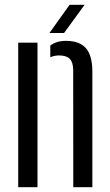

<svg xmlns="http://www.w3.org/2000/svg" viewBox="-20 -777 456 797"><path d="M55.6 0V-600H135.6V0ZM284.2 0 283.8 -487Q283.4 -518.8 269.5 -532.8Q255.6 -546.9 225.2 -546.9Q215.1 -546.9 205.9 -544.9Q196.8 -542.9 188.8 -539.3V-588Q201.7 -597.6 217.6 -602.5Q233.6 -607.4 254.2 -607.4Q309.6 -607.4 336.3 -577.4Q363 -547.4 363.4 -480.9V0ZM185.2 -640 268.9 -757.1H331.2L245.9 -640Z"/></svg>

Font: Big Shoulders Stencil Text Thin
Style: Regular
Weight: 100
Designer: Patric King
Foundry: XO Type Co
Version: Version 2.001